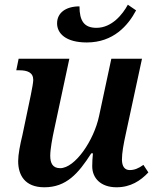

<svg xmlns="http://www.w3.org/2000/svg" viewBox="-20 -785 666 814"><path d="M348 -605C461 -605 523 -677 557 -741L522 -765C500 -724 454 -667 389 -667C337 -667 317 -696 317 -758C258 -758 222 -730 222 -686C222 -644 258 -605 348 -605ZM168 9C261 9 312 -49 367 -135H374C372 -116 371 -97 371 -80C371 -30 407 9 474 9C534 9 576 -19 609 -54L588 -86C567 -71 550 -64 530 -64C509 -64 497 -79 497 -109C497 -137 504 -175 513 -216L582 -536H452L400 -293C378 -189 298 -72 235 -72C202 -72 193 -95 193 -125C193 -152 202 -201 210 -237L274 -536H59L49 -487H62C96 -487 121 -478 121 -446C121 -437 116 -408 111 -384L75 -212C65 -171 57 -130 57 -102C57 -43 85 9 168 9Z"/></svg>

Font: Noto Serif SemiBold
Style: Italic
Weight: 600
Italic angle: -12°
Designer: Monotype Design Team
Foundry: Monotype Imaging Inc.
Version: Version 2.014